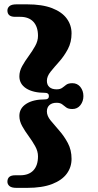

<svg xmlns="http://www.w3.org/2000/svg" viewBox="-20 -760 462 907"><path d="M211 -306Q211 -321.5 193 -321.5Q136.5 -321.5 104 -342.2Q71.5 -363 71.5 -399.5Q71.5 -424 84.8 -447.8Q98 -471.5 115.5 -495.2Q133 -519 146.2 -542.8Q159.5 -566.5 159.5 -590.5Q159.5 -633.5 137.8 -657Q116 -680.5 75.5 -680.5H51.5Q15 -680.5 15 -710.5Q15 -722.5 24.8 -731Q34.5 -739.5 58 -739.5H108Q179.5 -739.5 226 -721.5Q272.5 -703.5 295.2 -672.5Q318 -641.5 318 -602.5Q318 -560.5 300.5 -527.8Q283 -495 260 -469.2Q237 -443.5 219.2 -421.5Q201.5 -399.5 201.5 -378.5Q201.5 -359 213.5 -348.5Q225.5 -338 247.5 -338Q264.5 -338 274 -345.2Q283.5 -352.5 293.2 -359.8Q303 -367 322 -367Q345.5 -367 359.8 -349Q374 -331 374 -306Q374 -281.5 359.8 -263.2Q345.5 -245 322 -245Q303 -245 293.2 -252.2Q283.5 -259.5 274 -267Q264.5 -274.5 247.5 -274.5Q225.5 -274.5 213.5 -263.5Q201.5 -252.5 201.5 -233.5Q201.5 -212.5 219.2 -190.8Q237 -169 260 -143Q283 -117 300.5 -84.2Q318 -51.5 318 -9.5Q318 30 295.2 60.8Q272.5 91.5 226 109.5Q179.5 127.5 108 127.5H58Q34.5 127.5 24.8 119Q15 110.5 15 98.5Q15 68 51.5 68H75.5Q116 68 137.8 44.8Q159.5 21.5 159.5 -21.5Q159.5 -45.5 146.2 -69.2Q133 -93 115.5 -116.8Q98 -140.5 84.8 -164.2Q71.5 -188 71.5 -212.5Q71.5 -248.5 104 -269.5Q136.5 -290.5 193 -290.5Q211 -290.5 211 -306Z"/></svg>

Font: Fraunces ExtraBold
Style: Regular
Weight: 800
Version: Version 1.000;[b76b70a41]